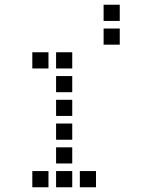

<svg xmlns="http://www.w3.org/2000/svg" viewBox="-20 -804 640 808"><path d="M417 -784Q416 -784 416 -784Q416 -784 416 -783V-717Q416 -716 416 -716Q416 -716 417 -716H483Q484 -716 484 -716Q484 -716 484 -717V-783Q484 -784 484 -784Q484 -784 483 -784ZM417 -684Q416 -684 416 -684Q416 -684 416 -683V-617Q416 -616 416 -616Q416 -616 417 -616H483Q484 -616 484 -616Q484 -616 484 -617V-683Q484 -684 484 -684Q484 -684 483 -684ZM117 -584Q116 -584 116 -584Q116 -584 116 -583V-517Q116 -516 116 -516Q116 -516 117 -516H183Q184 -516 184 -516Q184 -516 184 -517V-583Q184 -584 184 -584Q184 -584 183 -584ZM217 -584Q216 -584 216 -584Q216 -584 216 -583V-517Q216 -516 216 -516Q216 -516 217 -516H283Q284 -516 284 -516Q284 -516 284 -517V-583Q284 -584 284 -584Q284 -584 283 -584ZM217 -484Q216 -484 216 -484Q216 -484 216 -483V-417Q216 -416 216 -416Q216 -416 217 -416H283Q284 -416 284 -416Q284 -416 284 -417V-483Q284 -484 284 -484Q284 -484 283 -484ZM217 -384Q216 -384 216 -384Q216 -384 216 -383V-317Q216 -316 216 -316Q216 -316 217 -316H283Q284 -316 284 -316Q284 -316 284 -317V-383Q284 -384 284 -384Q284 -384 283 -384ZM217 -284Q216 -284 216 -284Q216 -284 216 -283V-217Q216 -216 216 -216Q216 -216 217 -216H283Q284 -216 284 -216Q284 -216 284 -217V-283Q284 -284 284 -284Q284 -284 283 -284ZM217 -184Q216 -184 216 -184Q216 -184 216 -183V-117Q216 -116 216 -116Q216 -116 217 -116H283Q284 -116 284 -116Q284 -116 284 -117V-183Q284 -184 284 -184Q284 -184 283 -184ZM117 -84Q116 -84 116 -84Q116 -84 116 -83V-17Q116 -16 116 -16Q116 -16 117 -16H183Q184 -16 184 -16Q184 -16 184 -17V-83Q184 -84 184 -84Q184 -84 183 -84ZM217 -84Q216 -84 216 -84Q216 -84 216 -83V-17Q216 -16 216 -16Q216 -16 217 -16H283Q284 -16 284 -16Q284 -16 284 -17V-83Q284 -84 284 -84Q284 -84 283 -84ZM317 -84Q316 -84 316 -84Q316 -84 316 -83V-17Q316 -16 316 -16Q316 -16 317 -16H383Q384 -16 384 -16Q384 -16 384 -17V-83Q384 -84 384 -84Q384 -84 383 -84Z"/></svg>

Font: Doto SemiBold
Style: Regular
Weight: 600
Monospace: yes
Version: Version 1.000